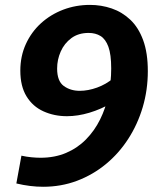

<svg xmlns="http://www.w3.org/2000/svg" viewBox="-20 -736 629 768"><path d="M433 -422.9 430.3 -325.8Q384.6 -299.2 337.9 -285.2Q291.2 -271.2 247.8 -271.2Q196.7 -271.2 153.9 -290.6Q111.1 -309.9 86.2 -350.4Q61.3 -390.9 61.3 -453.4Q61.3 -511.3 83.4 -559.7Q105.5 -608.1 144 -643.1Q182.5 -678.1 232.9 -697.3Q283.4 -716.4 339.7 -716.4Q385.1 -716.4 426.8 -702.2Q468.5 -688 501.2 -657.1Q534 -626.1 552.6 -575.4Q571.3 -524.7 571.3 -451.4Q571.3 -376.3 550.9 -307.3Q530.4 -238.3 492.9 -180.4Q455.5 -122.4 403.5 -79.6Q351.5 -36.7 288 -12.8Q224.5 11.1 152.4 11.1Q127 11.1 100.1 7.8Q73.1 4.5 45.4 -2.2L65.7 -113.3Q86.6 -108.7 105.9 -106.9Q125.2 -105 141.8 -105Q198.9 -105 244.4 -124.4Q289.9 -143.7 323.9 -178.3Q357.9 -212.8 380.3 -257.9Q402.6 -302.9 413.7 -355.1Q424.8 -407.3 424.8 -462Q424.8 -518.4 413.6 -548.9Q402.4 -579.4 382.3 -591.9Q362.1 -604.3 334.6 -604.3Q293.6 -604.3 265.5 -583.5Q237.3 -562.6 222.9 -530Q208.5 -497.5 208.5 -461.9Q208.5 -411.5 235.1 -392.1Q261.8 -372.7 298.9 -372.7Q332.4 -372.7 368.4 -385.7Q404.3 -398.7 433 -422.9Z"/></svg>

Font: Bitter Thin
Style: Italic
Weight: 100
Italic angle: -9°
Designer: Sol Matas, and Bitter project Authors
Foundry: Sol Matas
Version: Version 2.002